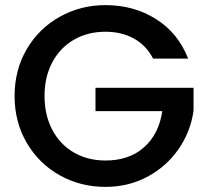

<svg xmlns="http://www.w3.org/2000/svg" viewBox="-20 -724 813 750"><path d="M578 -495Q551 -547 503 -573.5Q455 -600 392 -600Q323 -600 269 -569Q215 -538 184.5 -481Q154 -424 154 -349Q154 -274 184.5 -216.5Q215 -159 269 -128Q323 -97 392 -97Q485 -97 543 -149Q601 -201 614 -290H353V-381H736V-292Q725 -211 678.5 -143Q632 -75 557.5 -34.5Q483 6 392 6Q294 6 213 -39.5Q132 -85 84.5 -166Q37 -247 37 -349Q37 -451 84.5 -532Q132 -613 213.5 -658.5Q295 -704 392 -704Q503 -704 589.5 -649.5Q676 -595 715 -495Z"/></svg>

Font: MSTAGE Medium
Style: Regular
Weight: 500
Designer: Ninad Kale (Devanagari), Jonny Pinhorn (Latin)
Foundry: Indian Type Foundry
Version: 4.004